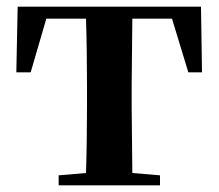

<svg xmlns="http://www.w3.org/2000/svg" viewBox="-20 -556 656 576"><path d="M237 0H460V-30L377 -37L375 -235V-301L377 -500H496L545 -339H586L583 -536H33L29 -339H72L119 -500H238C240 -443 241 -357 241 -301V-235C241 -179 240 -95 238 -37L156 -30V0Z"/></svg>

Font: GenRyuMin2 TW B
Style: Regular
Weight: 700
Version: Version 2.100;PS 2.1;hotconv 16.6.51;makeotf.lib2.5.65220 DE